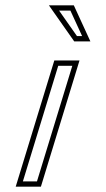

<svg xmlns="http://www.w3.org/2000/svg" viewBox="-20 -704 400 724"><path d="M39.2 0H134.2L279.8 -476H184.8ZM259.8 -548H320.8L258.3 -684H164.3ZM66.3 -20 199.6 -456H252.7L119.4 -20ZM270.2 -568 202.8 -664H245.5L289.6 -568Z"/></svg>

Font: Din Kursivschrift
Style: EngGhost
Weight: 400
Version: Version 1.089